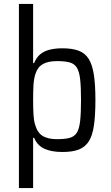

<svg xmlns="http://www.w3.org/2000/svg" viewBox="-20 -763 561 974"><path d="M76 191V-743H148V-443H153Q165 -472 184.5 -488Q204 -504 232.5 -511Q261 -518 296 -518Q346 -518 378.5 -506Q411 -494 429.5 -465Q448 -436 456 -385Q464 -334 464 -256Q464 -178 456.5 -126.5Q449 -75 430.5 -46Q412 -17 380 -4.5Q348 8 297 8Q242 8 206 -8Q170 -24 153 -64H148V191ZM269 -57Q309 -57 333 -63.5Q357 -70 369.5 -89.5Q382 -109 386.5 -149Q391 -189 391 -255Q391 -322 386.5 -361.5Q382 -401 369.5 -420.5Q357 -440 333 -446.5Q309 -453 269 -453Q224 -453 197.5 -438Q171 -423 160 -389Q152 -365 150 -333.5Q148 -302 148 -255Q148 -212 150 -180.5Q152 -149 158 -131Q169 -91 195.5 -74Q222 -57 269 -57Z"/></svg>

Font: Saira SemiCondensed
Style: Regular
Weight: 400
Width: 4
Designer: Hector Gatti with collaboration of the Omnibus-Type team
Foundry: Omnibus-Type
Version: Version 1.101